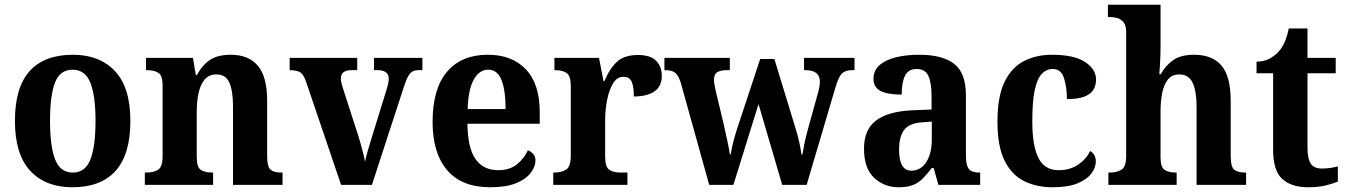

<svg xmlns="http://www.w3.org/2000/svg" viewBox="-20 -780 5682 810"><path d="M285 10Q172 10 107.5 -59.5Q43 -129 43 -270Q43 -411 105 -480Q167 -549 288 -549Q400 -549 465 -480Q530 -411 530 -270Q530 -129 468 -59.5Q406 10 285 10ZM287 -52Q340 -52 361.5 -107.5Q383 -163 383 -270Q383 -377 361 -431.5Q339 -486 286 -486Q233 -486 212 -431.5Q191 -377 191 -270Q191 -163 212.5 -107.5Q234 -52 287 -52Z M591 0V-52H597Q628 -52 647 -64Q666 -76 666 -121V-419Q666 -461 648.5 -472.5Q631 -484 600 -484H596V-536H794L806 -464H811Q833 -505 865.5 -527Q898 -549 954 -549Q1028 -549 1067.5 -503Q1107 -457 1107 -355V-123Q1107 -76 1121.5 -64Q1136 -52 1168 -52H1172V0H963V-331Q963 -395 948 -430.5Q933 -466 893 -466Q861 -466 843 -444Q825 -422 817.5 -386.5Q810 -351 810 -310V-117Q810 -75 827 -63.5Q844 -52 875 -52H879V0Z M1271 -436Q1261 -465 1247 -474.5Q1233 -484 1202 -484V-536H1487V-484H1463Q1418 -484 1418 -449Q1418 -438 1421 -427.5Q1424 -417 1427 -407L1488 -218Q1510 -150 1520 -98Q1524 -118 1532 -145.5Q1540 -173 1548 -199L1609 -396Q1614 -412 1617 -424.5Q1620 -437 1620 -450Q1620 -465 1608.5 -474.5Q1597 -484 1573 -484H1558V-536H1762V-484H1743Q1722 -484 1709.5 -469.5Q1697 -455 1683 -411L1549 0H1419Z M2048 10Q1928 10 1866.5 -62Q1805 -134 1805 -265Q1805 -406 1866 -477.5Q1927 -549 2038 -549Q2140 -549 2198.5 -487.5Q2257 -426 2257 -307V-258H1952Q1953 -156 1986 -109Q2019 -62 2082 -62Q2130 -62 2160.5 -86.5Q2191 -111 2207 -146Q2220 -141 2229.5 -130.5Q2239 -120 2239 -103Q2239 -78 2219.5 -51.5Q2200 -25 2158 -7.5Q2116 10 2048 10ZM2113 -320Q2113 -397 2096 -441.5Q2079 -486 2040 -486Q2001 -486 1978 -443Q1955 -400 1953 -320Z M2314 0V-52H2318Q2349 -52 2368.5 -64.5Q2388 -77 2388 -124V-416Q2388 -460 2370.5 -472Q2353 -484 2322 -484H2319V-536H2507L2526 -438H2530Q2552 -491 2583 -519.5Q2614 -548 2671 -548Q2724 -548 2748 -523.5Q2772 -499 2772 -460Q2772 -416 2741 -394.5Q2710 -373 2654 -373Q2654 -414 2645 -435Q2636 -456 2610 -456Q2583 -456 2566 -427.5Q2549 -399 2541 -357Q2533 -315 2533 -274V-119Q2533 -75 2551 -63.5Q2569 -52 2597 -52H2627V0Z M2852 -431Q2842 -463 2828 -473.5Q2814 -484 2786 -484H2783V-536H3059V-484H3048Q3020 -484 3006 -475.5Q2992 -467 2992 -442Q2992 -434 2994.5 -422Q2997 -410 2999 -398L3031 -265Q3039 -229 3047.5 -190.5Q3056 -152 3059 -129H3063Q3066 -153 3074.5 -185Q3083 -217 3092 -244L3187 -531H3247L3337 -236Q3345 -211 3352 -179.5Q3359 -148 3361 -128H3365Q3369 -152 3374.5 -178.5Q3380 -205 3389 -237L3430 -385Q3434 -398 3436.5 -412.5Q3439 -427 3439 -435Q3439 -484 3378 -484H3372V-536H3585V-484H3573Q3546 -484 3531.5 -469.5Q3517 -455 3503 -406L3383 0H3280L3180 -341L3074 0H2972Z M3771 10Q3710 10 3667.5 -30Q3625 -70 3625 -153Q3625 -234 3677 -272.5Q3729 -311 3834 -315L3910 -318V-374Q3910 -429 3897 -459Q3884 -489 3847 -489Q3812 -489 3798 -460.5Q3784 -432 3784 -381Q3724 -381 3694.5 -396.5Q3665 -412 3665 -447Q3665 -483 3691 -505.5Q3717 -528 3760.5 -538.5Q3804 -549 3858 -549Q3956 -549 4005.5 -510.5Q4055 -472 4055 -378V-123Q4055 -82 4067.5 -67Q4080 -52 4111 -52H4115V0H3939L3919 -71H3911Q3890 -44 3872 -26Q3854 -8 3830.5 1Q3807 10 3771 10ZM3825 -60Q3864 -60 3887.5 -96Q3911 -132 3911 -191V-267L3870 -264Q3815 -260 3794 -231.5Q3773 -203 3773 -148Q3773 -60 3825 -60Z M4421 10Q4352 10 4299.5 -16.5Q4247 -43 4217.5 -103.5Q4188 -164 4188 -266Q4188 -374 4218.5 -435.5Q4249 -497 4301 -523Q4353 -549 4418 -549Q4511 -549 4557.5 -518.5Q4604 -488 4604 -444Q4604 -422 4594 -403.5Q4584 -385 4557.5 -373.5Q4531 -362 4481 -362Q4481 -413 4468.5 -451Q4456 -489 4422 -489Q4395 -489 4375.5 -469Q4356 -449 4345.5 -401Q4335 -353 4335 -267Q4335 -165 4361 -113.5Q4387 -62 4446 -62Q4494 -62 4528.5 -85.5Q4563 -109 4579 -143Q4603 -129 4603 -99Q4603 -74 4585 -49Q4567 -24 4527 -7Q4487 10 4421 10Z M4656 0V-52H4662Q4691 -52 4711 -64Q4731 -76 4731 -121V-647Q4731 -673 4719.5 -686.5Q4708 -700 4693 -704Q4678 -708 4665 -708H4654V-760H4876V-581Q4876 -547 4874 -514.5Q4872 -482 4871 -467H4877Q4895 -501 4927.5 -525Q4960 -549 5017 -549Q5095 -549 5133.5 -503Q5172 -457 5172 -355V-123Q5172 -76 5187 -64Q5202 -52 5234 -52H5237V0H5028V-331Q5028 -395 5011.5 -430.5Q4995 -466 4955 -466Q4924 -466 4907 -444.5Q4890 -423 4883 -387.5Q4876 -352 4876 -310V-117Q4876 -75 4893 -63.5Q4910 -52 4941 -52H4944V0Z M5499 10Q5428 10 5389.5 -25Q5351 -60 5351 -148V-471H5281V-520Q5313 -520 5336.5 -533Q5360 -546 5374 -562Q5388 -577 5399 -601Q5410 -625 5417 -660H5496V-536H5615V-471H5496V-157Q5496 -111 5509.5 -90Q5523 -69 5557 -69Q5575 -69 5592 -71.5Q5609 -74 5624 -78V-14Q5609 -7 5576 1.5Q5543 10 5499 10Z"/></svg>

Font: Noto Serif Khmer SemiCondensed
Style: Bold
Weight: 700
Width: 4
Designer: Danh Hong and the Monotype Design Team
Foundry: Monotype Imaging Inc.
Version: Version 2.004; ttfautohint (v1.8.4.7-5d5b)